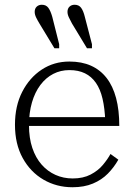

<svg xmlns="http://www.w3.org/2000/svg" viewBox="-20 -778 563 808"><path d="M337 -707 367 -592V-575H346L283 -679Q276 -692 270 -704.5Q264 -717 264 -728Q264 -742 272.5 -750Q281 -758 294 -758Q312 -758 321.5 -745Q331 -732 337 -707ZM200 -707 229 -592V-575H209L146 -679Q138 -692 132 -704.5Q126 -717 126 -728Q126 -742 134.5 -750Q143 -758 156 -758Q174 -758 183.5 -745Q193 -732 200 -707ZM102 -251Q102 -197 116 -155.5Q130 -114 155 -85.5Q180 -57 213.5 -42Q247 -27 286 -27Q330 -27 361.5 -43.5Q393 -60 413 -84Q433 -108 445 -130L478 -106Q460 -74 434 -47.5Q408 -21 371 -5.5Q334 10 285 10Q218 10 163 -22Q108 -54 75.5 -113Q43 -172 43 -253Q43 -332 73.5 -391.5Q104 -451 155.5 -485Q207 -519 272 -519Q324 -519 363 -501.5Q402 -484 428.5 -450Q455 -416 468.5 -365.5Q482 -315 482 -248H83V-285H443L423 -268Q421 -322 411.5 -362.5Q402 -403 383.5 -429.5Q365 -456 337.5 -469.5Q310 -483 272 -483Q235 -483 204 -467Q173 -451 150 -420.5Q127 -390 114.5 -347Q102 -304 102 -251Z"/></svg>

Font: Roboto Serif 36pt ExtraLight
Style: Regular
Weight: 250
Designer: Greg Gazdowicz
Foundry: Commercial Type
Version: Version 1.008